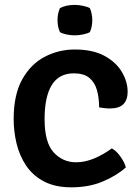

<svg xmlns="http://www.w3.org/2000/svg" viewBox="-20 -768 582 801"><path d="M393.5 -320Q393.5 -359.5 384.5 -391.8Q375.5 -424 352.8 -443Q330 -462 288 -462Q226 -462 196 -413.2Q166 -364.5 166 -271Q166 -173.5 204 -132.2Q242 -91 297 -91Q335 -91 373.5 -107.2Q412 -123.5 446.5 -149Q466 -138.5 483.2 -113.8Q500.5 -89 505 -69.5Q465.5 -34.5 408 -10.5Q350.5 13.5 278 13.5Q210 13.5 163.5 -11Q117 -35.5 89.2 -76.8Q61.5 -118 49.2 -168.8Q37 -219.5 37 -271.5Q37 -373 72.8 -437Q108.5 -501 166.8 -531.2Q225 -561.5 292 -561.5Q367.5 -561.5 416.2 -534.8Q465 -508 488.8 -467.2Q512.5 -426.5 512.5 -385Q512.5 -351.5 494.8 -333.5Q477 -315.5 438 -315.5Q427.5 -315.5 416.5 -316.8Q405.5 -318 393.5 -320ZM220 -684Q220 -711.5 230 -734Q254.5 -747.5 292.5 -747.5Q308.5 -747.5 327 -743.5Q345.5 -739.5 355 -734Q360 -723 362.5 -709.2Q365 -695.5 365 -684Q365 -656.5 355 -634Q346 -628.5 327.2 -624.5Q308.5 -620.5 292.5 -620.5Q275.5 -620.5 257.5 -624.2Q239.5 -628 230 -634Q220 -656.5 220 -684Z"/></svg>

Font: Signika Negative SC SemiBold
Style: Regular
Weight: 600
Designer: Anna Giedryś
Foundry: Anna Giedryś
Version: Version 2.000; ttfautohint (v1.8.3) -l 8 -r 50 -G 200 -x 9 -